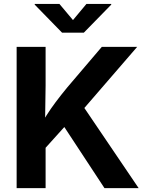

<svg xmlns="http://www.w3.org/2000/svg" viewBox="-20 -969 759 989"><path d="M175.9 -164.5V-300.3Q198.2 -340.8 219.8 -375.1Q241.4 -409.3 267.2 -443.6Q292.9 -477.9 326.3 -518.5L504.3 -727.5H686.5L379.4 -372.1L367.1 -376.6ZM65.7 0V-727.5H214.9V-528.6L212.2 -343.4L214.9 -270.6V0ZM518.1 0 302.4 -328.2 396.4 -439.5 694.1 0ZM286.1 -948.7 355.9 -865.6 425.2 -948.7H553V-945.1L411.9 -800.8H299.6L158.8 -945.1V-948.7Z"/></svg>

Font: Inter Variable LoSnoCo
Style: Regular
Weight: 400
Designer: Rasmus Andersson
Foundry: rsms
Version: Version 4.000;git-a52131595; featfreeze: case,dlig,ss01,ss02